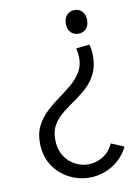

<svg xmlns="http://www.w3.org/2000/svg" viewBox="-91 -642 686 952"><g transform="rotate(-10 251.5 -165.5)"><path d="M395.2 -399.5Q399.8 -381.4 401.4 -368.3Q403 -355.2 403 -344.4Q403 -289.8 384.3 -252.2Q365.6 -214.5 336.4 -187.6Q307.2 -160.8 274.6 -138.4Q242 -116.1 212.7 -92.8Q183.5 -69.6 164.8 -39.6Q146.2 -9.6 146.2 34.2Q146.2 81.6 166.4 115.1Q186.7 148.7 219.2 166.6Q251.7 184.5 287.8 184.5Q324.1 184.5 359.3 164.5Q394.5 144.5 414.1 101.5L478.8 128.7Q458.2 170.3 426.5 197.1Q394.8 223.8 357.9 237Q321 250.2 283.2 250.2Q228.7 250.2 179.5 224.7Q130.4 199.2 99.5 151.5Q68.7 103.8 68.7 36.6Q68.7 -12.7 87.9 -48.8Q107 -84.9 137.1 -113.2Q167.2 -141.5 201.3 -165.9Q235.4 -190.4 265.5 -215.7Q295.6 -241.1 314.8 -272.2Q334 -303.4 334 -344.8Q334 -352.6 332.5 -364.5Q331.1 -376.4 327.2 -392.1ZM352 -581.1Q375.2 -581.1 390.1 -565.2Q405 -549.4 405 -520.4Q405 -493 389.9 -477.5Q374.9 -462 351.7 -462Q328.5 -462 313.1 -477.5Q297.7 -493 297.7 -520.4Q297.7 -549.1 313.2 -565.1Q328.8 -581.1 352 -581.1Z"/></g></svg>

Font: Yaldevi ExtraLight
Style: Regular
Weight: 200
Designer: Sol Matas, Rajitha Manaperi, Kosala Senevirathne
Foundry: Mooniak
Version: Version 1.100